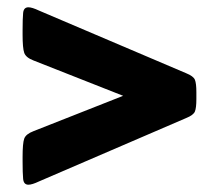

<svg xmlns="http://www.w3.org/2000/svg" viewBox="-20 -508 600 527"><path d="M58 -1Q45 -1 43.5 -17Q42 -33 42 -65V-77Q42 -115 46.5 -127.5Q51 -140 72 -148L318 -245L72 -342Q51 -350 46.5 -363Q42 -376 42 -413V-425Q42 -457 43.5 -472.5Q45 -488 58 -488Q68 -488 87 -479L491 -307Q511 -299 515 -289Q519 -279 519 -255V-236Q519 -212 515 -202Q511 -192 491 -184L87 -10Q68 -1 58 -1Z"/></svg>

Font: Asap Black
Style: Regular
Weight: 900
Designer: Pablo Cosgaya
Foundry: Omnibus-Type
Version: Version 3.001; ttfautohint (v1.8.4.7-5d5b)